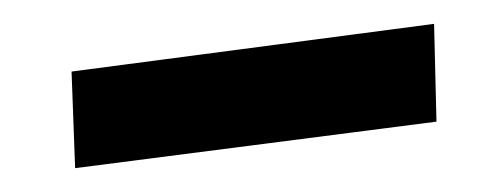

<svg xmlns="http://www.w3.org/2000/svg" viewBox="-20 -300 417 161"><path d="M40 -240 344 -280 346 -198 43 -159Z"/></svg>

Font: Ysabeau Semibold
Style: Italic
Weight: 600
Italic angle: -12°
Designer: Christian Thalmann (Catharsis Fonts)
Version: Version 0.003